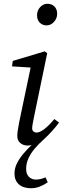

<svg xmlns="http://www.w3.org/2000/svg" viewBox="-20 -761 345 1021"><path d="M146 240Q103 240 80 219Q57 198 57 162Q57 134 70 108Q83 82 103.5 57.5Q124 33 147 11V10Q145 11 139.5 12Q134 13 126 13Q105 13 88.5 0Q72 -13 72 -38Q72 -49 74 -64.5Q76 -80 82 -111L149 -431L173 -400L44 -408L48 -437L218 -488L231 -478L160 -135Q156 -116 153.5 -101Q151 -86 151 -78Q151 -68 158 -62Q165 -56 173 -56Q191 -56 215 -74Q239 -92 269 -128L294 -109Q275 -84 254 -61Q233 -38 211 -18Q187 3 166 27.5Q145 52 132 79.5Q119 107 119 137Q119 165 134 179.5Q149 194 171 194Q183 194 196 191Q209 188 222 182L234 208Q215 222 192 231Q169 240 146 240ZM228 -626Q206 -626 191.5 -640.5Q177 -655 177 -680Q177 -705 193.5 -723Q210 -741 232 -741Q255 -741 269.5 -726.5Q284 -712 284 -688Q284 -663 267 -644.5Q250 -626 228 -626Z"/></svg>

Font: Source Serif 4
Style: Italic
Weight: 400
Italic angle: -12°
Designer: Frank Grießhammer
Foundry: Adobe Systems Incorporated
Version: Version 4.004;hotconv 1.0.116;makeotfexe 2.5.65601